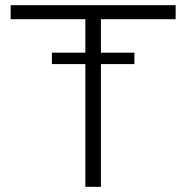

<svg xmlns="http://www.w3.org/2000/svg" viewBox="-20 -720 718 740"><path d="M309 0H369V-473H498V-517H369V-646H657V-700H21V-646H309V-517H180V-473H309Z"/></svg>

Font: Resamitz
Style: Regular
Weight: 500
Designer: gluk
Foundry: gluk
Version: Version 0.047